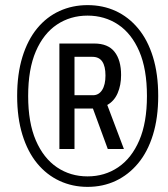

<svg xmlns="http://www.w3.org/2000/svg" viewBox="-20 -718 656 750"><path d="M322 12Q263 12 212.5 -11.5Q162 -35 125 -80Q88 -125 67.5 -191.5Q47 -258 47 -343Q47 -429 67.5 -495.5Q88 -562 125 -607Q162 -652 212.5 -675Q263 -698 322 -698Q382 -698 432 -675Q482 -652 519.5 -607Q557 -562 577.5 -495.5Q598 -429 598 -343Q598 -258 577.5 -191.5Q557 -125 519.5 -80Q482 -35 432 -11.5Q382 12 322 12ZM322 -29Q389 -29 441.5 -64.5Q494 -100 524 -169.5Q554 -239 554 -343Q554 -448 524 -517.5Q494 -587 441.5 -622Q389 -657 322 -657Q255 -657 202.5 -622Q150 -587 120 -517.5Q90 -448 90 -343Q90 -239 120 -169.5Q150 -100 202.5 -64.5Q255 -29 322 -29ZM212 -136V-548H348Q402 -548 427.5 -515.5Q453 -483 453 -425Q453 -385 439.5 -354Q426 -323 399 -308L464 -136H401L343 -294H271V-136ZM271 -346H343Q366 -346 379 -366.5Q392 -387 392 -423Q392 -459 379.5 -477.5Q367 -496 341 -496H271Z"/></svg>

Font: Archivo Condensed
Style: Italic
Weight: 400
Width: 3
Italic angle: -10°
Designer: Hector Gatti
Foundry: Omnibus-Type
Version: Version 2.001